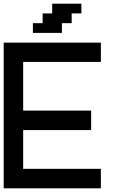

<svg xmlns="http://www.w3.org/2000/svg" viewBox="-20 -1020 644 1040"><path d="M262.7 0H0V-394.5V-789.1H262.7H526.4V-737.3V-684.6H315.4H105.5V-552.7V-420.9H289.1H473.6V-368.2V-315.4H289.1H105.5V-210.9V-105.5H315.4H526.4V-52.7V0ZM237.3 -841.8H158.2V-868.2V-894.5H184.6H210.9V-920.9V-947.3H237.3H262.7V-973.6V-1000H341.8H420.9V-973.6V-947.3H394.5H368.2V-920.9V-894.5H341.8H315.4V-868.2V-841.8Z"/></svg>

Font: VCR Jazz Mono
Style: Regular
Weight: 400
Version: Version 3.1